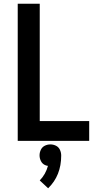

<svg xmlns="http://www.w3.org/2000/svg" viewBox="-20 -755 540 1029"><path d="M238 254 193 212Q225 179 237 134Q228 133 220 129Q206 122 199 107.5Q192 93 192 77.5Q192 62 199 47.5Q206 33 220 26Q234 19 250 19Q266 19 280 26Q294 33 301 47.5Q308 62 308 79Q308 186 238 254ZM75 0V-735H193V-106H458V0Z"/></svg>

Font: Iosevka SS01
Style: Bold
Weight: 700
Monospace: yes
Designer: Belleve Invis
Foundry: Belleve Invis
Version: 2.3.3; ttfautohint (v1.8.3)